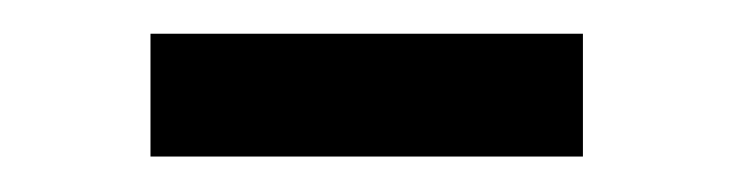

<svg xmlns="http://www.w3.org/2000/svg" viewBox="-20 -748 424 111"><path d="M317 -728.5V-657.5H67V-728.5Z"/></svg>

Font: Merriweather 24pt SemiCondensed
Style: Regular
Weight: 400
Width: 4
Designer: Eben Sorkin
Foundry: Eben Sorkin
Version: Version 2.100